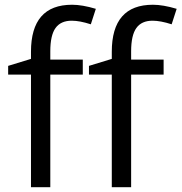

<svg xmlns="http://www.w3.org/2000/svg" viewBox="-20 -785 761 805"><path d="M666 -472.2H529.8V0H448.7V-472.2H353V-508.8L448.7 -538.1V-567.9Q448.7 -765.1 621.1 -765.1Q663.6 -765.1 720.7 -748L699.7 -683.1Q652.8 -698.2 619.6 -698.2Q573.7 -698.2 551.8 -667.7Q529.8 -637.2 529.8 -569.8V-535.2H666ZM327.1 -472.2H190.9V0H109.9V-472.2H14.2V-508.8L109.9 -538.1V-567.9Q109.9 -765.1 282.2 -765.1Q324.7 -765.1 381.8 -748L360.8 -683.1Q314 -698.2 280.8 -698.2Q234.9 -698.2 212.9 -667.7Q190.9 -637.2 190.9 -569.8V-535.2H327.1Z"/></svg>

Font: f07686384
Style: Regular
Weight: 400
Foundry: Ascender Corporation
Version: Version 1.10